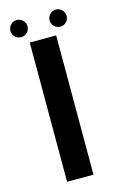

<svg xmlns="http://www.w3.org/2000/svg" viewBox="-121 -845 570 899"><g transform="rotate(-15 163.5 -396.0)"><path d="M88 0V-675H216V0ZM56 -709.5Q38.5 -709.5 26.5 -721.5Q14.5 -733.5 14.5 -751Q14.5 -768 26.5 -780.2Q38.5 -792.5 56 -792.5Q73 -792.5 85.2 -780.2Q97.5 -768 97.5 -751Q97.5 -733.5 85.2 -721.5Q73 -709.5 56 -709.5ZM246 -709.5Q228.5 -709.5 216.5 -721.5Q204.5 -733.5 204.5 -751Q204.5 -768 216.5 -780.2Q228.5 -792.5 246 -792.5Q263 -792.5 275 -780.2Q287 -768 287 -751Q287 -733.5 275 -721.5Q263 -709.5 246 -709.5Z"/></g></svg>

Font: Anybody ExtraExpanded Medium
Style: Regular
Weight: 500
Width: 8
Designer: Tyler Finck
Foundry: Etcetera Type Company
Version: Version 1.010; ttfautohint (v1.8.3) -l 8 -r 50 -G 200 -x 14 